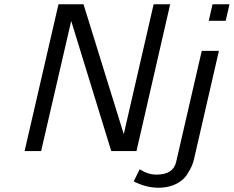

<svg xmlns="http://www.w3.org/2000/svg" viewBox="-20 -712 1103 906"><path d="M611 144 639 87Q679 112 718 112Q797 112 811 53L932 -472H1013L895 41Q891 58 884 73.5Q877 89 863 111Q849 133 823.5 149Q798 165 764 171Q746 174 726 174Q667 173 611 144ZM965 -614 983 -692H1063L1045 -614ZM96 1 256 -692H374L564 -79L705 -692H783L624 1H505L316 -613L174 1Z"/></svg>

Font: Coval
Style: Light Italic
Weight: 300
Foundry: Context Ltd
Version: Version 001.000